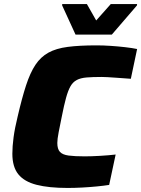

<svg xmlns="http://www.w3.org/2000/svg" viewBox="-20 -920 697 948"><path d="M314 8Q221 8 160.5 -7.5Q100 -23 70.5 -59.5Q41 -96 41 -161Q41 -197 47 -242Q53 -287 67 -344Q88 -435 108.5 -498Q129 -561 155 -600Q181 -639 219 -660Q257 -681 314.5 -688.5Q372 -696 456 -696Q490 -696 527 -693.5Q564 -691 598.5 -687Q633 -683 657 -678L626 -531Q585 -534 557 -536Q529 -538 511.5 -539Q494 -540 482 -540Q437 -540 407.5 -537.5Q378 -535 359 -525Q340 -515 328 -494Q316 -473 306 -436.5Q296 -400 285 -344Q276 -300 269.5 -266.5Q263 -233 263 -214Q263 -184 276 -170Q289 -156 318.5 -152Q348 -148 398 -148Q431 -148 474 -150.5Q517 -153 551 -157L519 -7Q494 -3 458.5 0.5Q423 4 385.5 6Q348 8 314 8ZM353 -749 287 -893V-900H409L455 -819L527 -900H657L656 -893L532 -749Z"/></svg>

Font: Saira SemiExpanded ExtraBold
Style: Italic
Weight: 800
Width: 6
Italic angle: -12°
Designer: Hector Gatti with collaboration of the Omnibus-Type team
Foundry: Omnibus-Type
Version: Version 1.101